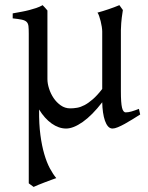

<svg xmlns="http://www.w3.org/2000/svg" viewBox="-20 -489 580 753"><path d="M529.8 -40Q515.1 -30.8 499.5 -21Q483.9 -11.2 469.2 -3.2Q454.6 4.9 442.1 10Q429.7 15.1 421.4 15.1Q411.1 15.1 403.8 6.8Q396.5 -1.5 391.6 -15.6Q386.7 -29.8 384 -48.3Q381.3 -66.9 380.9 -87.9Q341.3 -36.6 304.4 -10.7Q267.6 15.1 239.3 15.1Q210.4 15.1 182.6 -4.6Q154.8 -24.4 133.3 -59.6V-56.6Q132.8 -2.4 138.4 40Q144 82.5 153.6 115.2Q163.1 147.9 175.5 171.1Q188 194.3 200.7 209.5Q193.4 211.9 180.9 216.6Q168.5 221.2 155 226.3Q141.6 231.4 129.6 236.3Q117.7 241.2 111.8 244.1L92.8 230V-356.9Q92.8 -376 91.6 -386.7Q90.3 -397.5 84.2 -403.3Q78.1 -409.2 65.4 -411.9Q52.7 -414.6 29.8 -417V-436.5Q48.8 -439.9 64.7 -442.9Q80.6 -445.8 94.7 -449.5Q108.9 -453.1 121.8 -457.5Q134.8 -461.9 147.5 -468.8L149.4 -466.3Q151.9 -463.9 154.8 -460.7Q157.7 -457.5 160.9 -453.9Q164.1 -450.2 166 -447.8V-178.7Q166 -161.6 172.4 -141.6Q178.7 -121.6 190.2 -104.5Q201.7 -87.4 218.3 -75.7Q234.9 -64 255.4 -64Q268.6 -64 282.5 -66.4Q296.4 -68.8 311.8 -76.9Q327.1 -85 344.2 -99.9Q361.3 -114.7 380.9 -140.1V-365.2Q380.9 -373 379.2 -384Q377.4 -395 374.8 -405.8Q372.1 -416.5 368.9 -425.8Q365.7 -435.1 362.3 -439.5Q383.8 -445.3 406 -452.9Q428.2 -460.4 448.2 -468.8L461.9 -449.7Q460 -437 457.5 -419.2Q455.1 -401.4 454.1 -370.6V-130.9Q454.1 -85.4 458.5 -66.9Q462.9 -48.3 473.1 -48.3Q483.9 -48.3 496.3 -52Q508.8 -55.7 524.9 -62Z"/></svg>

Font: Gentium Unicode
Style: Regular
Weight: 400
Version: Version 1.009